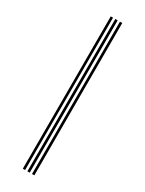

<svg xmlns="http://www.w3.org/2000/svg" viewBox="-167 -627 494 655"><g transform="rotate(30 80.5 -300.0)"><path d="M94 0V-600H103.2V0ZM57.8 0V-600H66.8V0ZM75.8 0V-600H85V0Z"/></g></svg>

Font: Big Shoulders Inline Display Light
Style: Regular
Weight: 300
Designer: Patric King
Foundry: XO Type Co
Version: Version 1.000